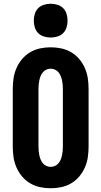

<svg xmlns="http://www.w3.org/2000/svg" viewBox="-20 -995 540 1023"><path d="M250 8Q221 8 193 2Q165 -4 140.5 -18.5Q116 -33 97.5 -55Q79 -77 67.5 -103.5Q56 -130 52 -158Q48 -186 48 -215V-520Q48 -549 52 -577Q56 -605 67.5 -631.5Q79 -658 97.5 -680Q116 -702 140.5 -716.5Q165 -731 193 -737Q221 -743 250 -743Q279 -743 307 -737Q335 -731 359.5 -716.5Q384 -702 402.5 -680Q421 -658 432.5 -631.5Q444 -605 448 -577Q452 -549 452 -520V-215Q452 -186 448 -158Q444 -130 432.5 -103.5Q421 -77 402.5 -55Q384 -33 359.5 -18.5Q335 -4 307 2Q279 8 250 8ZM250 -106Q262 -106 273 -111Q284 -116 291.5 -125Q299 -134 303.5 -145Q308 -156 310.5 -168Q313 -180 314 -191.5Q315 -203 315 -215V-520Q315 -532 314 -543.5Q313 -555 310.5 -567Q308 -579 303.5 -590Q299 -601 291.5 -610Q284 -619 273 -624Q262 -629 250 -629Q238 -629 227 -624Q216 -619 208.5 -610Q201 -601 196.5 -590Q192 -579 189.5 -567Q187 -555 186 -543.5Q185 -532 185 -520V-215Q185 -203 186 -191.5Q187 -180 189.5 -168Q192 -156 196.5 -145Q201 -134 208.5 -125Q216 -116 227 -111Q238 -106 250 -106ZM250 -795Q232 -795 214 -800.5Q196 -806 183.5 -818.5Q171 -831 165.5 -849Q160 -867 160 -885Q160 -903 165.5 -921Q171 -939 183.5 -951.5Q196 -964 214 -969.5Q232 -975 250 -975Q268 -975 286 -969.5Q304 -964 316.5 -951.5Q329 -939 334.5 -921Q340 -903 340 -885Q340 -867 334.5 -849Q329 -831 316.5 -818.5Q304 -806 286 -800.5Q268 -795 250 -795Z"/></svg>

Font: Iosevka Curly Heavy
Style: Regular
Weight: 900
Monospace: yes
Designer: Belleve Invis
Foundry: Belleve Invis
Version: Version 22.1.2; ttfautohint (v1.8.4)